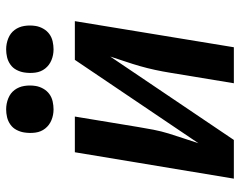

<svg xmlns="http://www.w3.org/2000/svg" viewBox="-100 -700 799 640"><g transform="rotate(-90 300.0 -379.5)"><path d="M25 0 113 -530H232L197 -318Q193 -293 188 -267.5Q183 -242 175.5 -217.5Q168 -193 159.5 -168Q151 -143 143 -118L421 -530H550L463 0H343L378 -212Q382 -237 387.5 -262.5Q393 -288 400 -312.5Q407 -337 415.5 -362Q424 -387 432 -412L154 0ZM456 -601Q437 -601 420 -608Q403 -615 392 -629Q381 -643 378.5 -661.5Q376 -680 379 -699Q381 -712 387.5 -724.5Q394 -737 405.5 -745Q417 -753 430 -756Q443 -759 456 -759Q475 -759 492.5 -752Q510 -745 520.5 -731Q531 -717 534 -698.5Q537 -680 534 -661Q532 -648 525 -635.5Q518 -623 507 -615Q496 -607 482.5 -604Q469 -601 456 -601ZM256 -601Q237 -601 220 -608Q203 -615 192 -629Q181 -643 178.5 -661.5Q176 -680 179 -699Q181 -712 187.5 -724.5Q194 -737 205.5 -745Q217 -753 230 -756Q243 -759 256 -759Q275 -759 292.5 -752Q310 -745 320.5 -731Q331 -717 334 -698.5Q337 -680 334 -661Q332 -648 325 -635.5Q318 -623 307 -615Q296 -607 282.5 -604Q269 -601 256 -601Z"/></g></svg>

Font: Iosevka Curly Extended Oblique
Style: Bold
Weight: 700
Width: 7
Italic angle: -9°
Monospace: yes
Designer: Belleve Invis
Foundry: Belleve Invis
Version: Version 11.1.0; ttfautohint (v1.8.3)